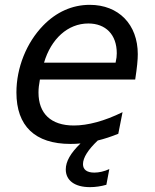

<svg xmlns="http://www.w3.org/2000/svg" viewBox="-20 -581 642 794"><path d="M539.1 -252C546.9 -302.7 549.8 -333.5 549.8 -356.9C549.8 -480 470.7 -561 351.1 -561C278.8 -561 212.4 -531.2 158.2 -475.1C89.4 -404.3 47.9 -300.8 47.9 -198.7C47.9 -60.1 124.5 14.2 271.5 14.2C285.2 14.2 299.3 13.7 313 12.2C271.5 52.2 252 86.9 252 119.6C252 165 288.6 192.9 352.1 192.9C374 192.9 397.9 189.5 419.9 183.1L432.1 118.2C411.1 127.9 389.2 132.8 370.1 132.8C338.9 132.8 323.2 120.1 323.2 97.7C323.2 70.8 344.7 37.6 384.3 0C412.1 -6.8 440.4 -16.1 469.2 -27.8L486.8 -117.2C412.6 -80.6 343.3 -62 285.2 -62C189.9 -62 139.2 -112.3 139.2 -198.2C139.2 -215.3 141.1 -231 145 -252ZM345.2 -483.9C417 -483.9 462.9 -438 462.9 -360.8C462.9 -349.6 461.9 -339.4 458 -321.8H162.1C190.9 -419.9 260.3 -483.9 345.2 -483.9Z"/></svg>

Font: Hack
Style: Oblique
Weight: 400
Italic angle: -12°
Monospace: yes
Designer: Christopher Simpkins
Foundry: Christopher Simpkins
Version: Version 2.010